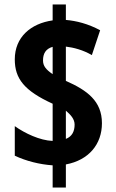

<svg xmlns="http://www.w3.org/2000/svg" viewBox="-20 -830 519 857"><path d="M215 -92V7H274V-96C376 -115 435 -186 435 -280C435 -379 369 -427 274 -469V-622C308 -618 351 -607 390 -584L427 -695C373 -724 321 -737 274 -741V-810H215V-739C117 -725 46 -664 46 -565C46 -479 88 -425 215 -367V-201C158 -203 91 -235 46 -267V-135C97 -111 157 -96 215 -92ZM215 -621V-499C186 -519 172 -535 172 -560C172 -591 184 -612 215 -621ZM274 -210V-336C295 -318 313 -299 313 -274C313 -244 302 -221 274 -210Z"/></svg>

Font: Noto Sans Tamil UI ExtraCondensed ExtraBold
Style: Regular
Weight: 800
Width: 2
Designer: Jelle Bosma - Monotype Design Team
Foundry: Monotype Imaging Inc.
Version: Version 2.004